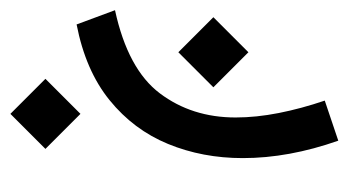

<svg xmlns="http://www.w3.org/2000/svg" viewBox="-184 -129 703 388"><g transform="rotate(90 168.0 65.5)"><path d="M203.6 254.9 274.4 325.7 203.6 396.5 132.8 325.7ZM79.1 -84.5 149.9 -13.7 79.1 57.1 8.3 -13.7ZM22.9 262.7 -5.9 185.1Q113.3 159.2 162.1 94.5Q210.9 29.8 210.9 -58.6Q210.9 -100.1 201.9 -145.8Q192.9 -191.4 176.8 -238.8L257.8 -266.1Q293 -166 293 -73.2Q293 8.3 264.4 77.9Q235.8 147.5 176 196Q116.2 244.6 22.9 262.7Z"/></g></svg>

Font: Vazirmatn UI FD
Style: Regular
Weight: 400
Designer: Saber Rastikerdar
Foundry: Saber Rastikerdar
Version: Version 33.003